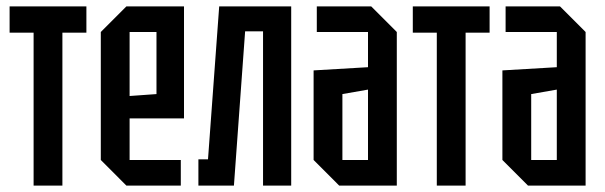

<svg xmlns="http://www.w3.org/2000/svg" viewBox="-20 -580 1890 600"><path d="M175 0V-478H250V-560H10V-478H85V0Z M295 -80V-480L375 -560H555V-210H385V-80H545V0H375ZM385 -280 469 -286V-480H385Z M890 -560V0H802V-482H746L711 0H600V-82H630L665 -560Z M960 -80V-360L1130 -370V-480H970V-560H1140L1220 -480V0H1040ZM1050 -286V-80H1130V-300Z M1435 0V-478H1510V-560H1270V-478H1345V0Z M1550 -80V-360L1720 -370V-480H1560V-560H1730L1810 -480V0H1630ZM1640 -286V-80H1720V-300Z"/></svg>

Font: Tektur Condensed
Style: Regular
Weight: 400
Width: 3
Designer: Adam Jagosz
Foundry: Adam Jagosz
Version: Version 1.005;gftools[0.9.30]